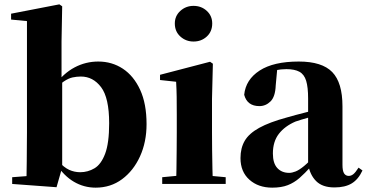

<svg xmlns="http://www.w3.org/2000/svg" viewBox="-20 -846 1687 883"><path d="M36 0V-31L102 -36Q103 -66 103 -102Q103 -138 103.5 -174Q104 -210 104 -238V-749L31 -756V-783L253 -826L266 -817L263 -656V-479L266 -469V-78V-76L240 15ZM420 17Q366 17 320 -10Q274 -37 239 -91H228L249 -104Q274 -76 298 -65Q322 -54 349 -54Q384 -54 414.5 -72Q445 -90 463.5 -139Q482 -188 482 -279Q482 -396 445 -445Q408 -494 352 -494Q333 -494 314 -490Q295 -486 273 -471Q251 -456 221 -423L207 -452H230Q272 -509 323 -536Q374 -563 432 -563Q495 -563 545 -530Q595 -497 624.5 -433Q654 -369 654 -275Q654 -193 624 -127Q594 -61 541.5 -22Q489 17 420 17Z M726 0V-31L831 -41H909L1018 -31V0ZM790 0Q791 -26 791.5 -68.5Q792 -111 792.5 -157Q793 -203 793 -238V-318Q793 -368 792.5 -401.5Q792 -435 790 -470L716 -478V-502L946 -562L959 -553L955 -392V-238Q955 -203 955.5 -157Q956 -111 957 -68.5Q958 -26 959 0ZM870 -655Q835 -655 809.5 -678Q784 -701 784 -738Q784 -773 809.5 -796Q835 -819 870 -819Q906 -819 931 -796Q956 -773 956 -738Q956 -701 931 -678Q906 -655 870 -655Z M1232 17Q1168 17 1127 -19.5Q1086 -56 1086 -119Q1086 -165 1105.5 -198.5Q1125 -232 1172 -258Q1219 -284 1300 -306Q1338 -317 1389.5 -330Q1441 -343 1481 -353V-327Q1441 -317 1401.5 -306Q1362 -295 1339 -287Q1290 -266 1262.5 -230.5Q1235 -195 1235 -140Q1235 -95 1255.5 -73Q1276 -51 1310 -51Q1323 -51 1339.5 -57.5Q1356 -64 1378.5 -82.5Q1401 -101 1432 -136L1451 -80H1410Q1382 -49 1357.5 -27.5Q1333 -6 1303.5 5.5Q1274 17 1232 17ZM1518 16Q1463 16 1434 -13Q1405 -42 1397 -91V-93V-393Q1397 -445 1388 -474.5Q1379 -504 1357 -516Q1335 -528 1297 -528Q1273 -528 1247 -523Q1221 -518 1183 -505L1255 -529L1248 -453Q1246 -401 1224 -379.5Q1202 -358 1173 -358Q1117 -358 1103 -410Q1110 -480 1174 -521.5Q1238 -563 1354 -563Q1461 -563 1508 -514.5Q1555 -466 1555 -357V-88Q1555 -60 1562.5 -48.5Q1570 -37 1584 -37Q1595 -37 1605 -45Q1615 -53 1629 -75L1647 -62Q1628 -21 1597.5 -2.5Q1567 16 1518 16Z"/></svg>

Font: Noto Serif TC ExtraLight Black
Style: Regular
Weight: 900
Version: Version 2.003-H1;hotconv 1.1.1;makeotfexe 2.6.0